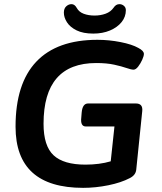

<svg xmlns="http://www.w3.org/2000/svg" viewBox="-20 -899 779 926"><path d="M381 7Q55 7 55 -288Q55 -496 155 -601.5Q255 -707 450 -707Q506 -707 561.5 -696Q617 -685 647 -668Q674 -654 674 -639Q674 -629 666 -611Q658 -593 646.5 -578Q635 -563 624 -563Q613 -563 590 -571Q567 -579 531 -587Q495 -595 444 -595Q190 -595 190 -302Q190 -195 238.5 -150Q287 -105 392 -105Q460 -105 514 -121L532 -289H394Q367 -289 372 -332L374 -357Q378 -400 405 -400H635Q670 -400 666 -363L637 -80Q634 -54 606 -40Q564 -18 502.5 -5.5Q441 7 381 7ZM430 -737Q381 -737 349.5 -752.5Q318 -768 303 -791.5Q288 -815 288 -838Q288 -858 299.5 -868.5Q311 -879 325 -879Q340 -879 350 -861Q361 -841 384 -832.5Q407 -824 436 -824Q465 -824 489.5 -833Q514 -842 528 -862Q539 -879 556 -879Q568 -879 577.5 -871Q587 -863 587 -850Q587 -818 566.5 -792.5Q546 -767 510.5 -752Q475 -737 430 -737Z"/></svg>

Font: Asap Semi Expanded Semi Expanded SemiBold
Style: Italic
Weight: 600
Width: 6
Italic angle: -6°
Designer: Pablo Cosgaya
Foundry: Omnibus-Type
Version: Version 3.001; ttfautohint (v1.8.4.7-5d5b)